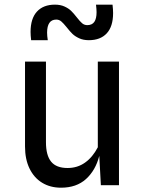

<svg xmlns="http://www.w3.org/2000/svg" viewBox="-20 -818 640 848"><path d="M412 -546H505.5V0H425.5L418.5 -129.5Q402 -65.5 359.8 -27.2Q317.5 11 249.5 11Q202 11 166.2 -10.8Q130.5 -32.5 110.5 -73.5Q90.5 -114.5 90.5 -171V-546H183V-190Q183 -132 205.8 -104Q228.5 -76 278.5 -76Q322 -76 355.5 -99.8Q389 -123.5 412 -167.5ZM274.5 -697.5Q260 -715.5 250.5 -723.5Q241 -731.5 228.5 -731.5Q208 -731.5 198 -716.8Q188 -702 188 -674Q188 -659.5 191 -640.5H117.5Q115 -662 115 -677Q115 -736 143.2 -766.8Q171.5 -797.5 222.5 -797.5Q247 -797.5 265 -789.2Q283 -781 294.2 -770Q305.5 -759 319.5 -741Q333 -723.5 342.8 -715.2Q352.5 -707 365.5 -707Q386.5 -707 396.5 -721.2Q406.5 -735.5 406.5 -764Q406.5 -776.5 404 -797.5H477Q479.5 -776 479.5 -760.5Q479.5 -701 451.5 -670.8Q423.5 -640.5 372.5 -640.5Q348 -640.5 330 -648.8Q312 -657 300.2 -668.2Q288.5 -679.5 274.5 -697.5Z"/></svg>

Font: SplineSansMono30
Style: Regular
Weight: 400
Designer: Eben Sorkin, Mirko Velimirovic
Foundry: Sorkin Type
Version: Version 1.000